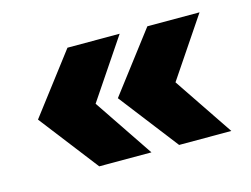

<svg xmlns="http://www.w3.org/2000/svg" viewBox="-55 -443 612 469"><g transform="rotate(-15 251.0 -209.0)"><path d="M145 -59 30 -208 145 -359H277L176 -209L277 -59ZM347 -59 232 -208 347 -359H479L378 -209L479 -59Z"/></g></svg>

Font: Rokkitt SemiBold ExtraBold
Style: Regular
Weight: 800
Version: Version 3.103